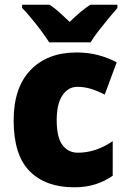

<svg xmlns="http://www.w3.org/2000/svg" viewBox="-20 -786 540 816"><path d="M295 10Q174 10 106 -58.5Q38 -127 38 -274Q38 -414 110 -488.5Q182 -563 305 -563Q354 -563 396.5 -552Q439 -541 476 -521L425 -384Q394 -400 366 -408.5Q338 -417 309 -417Q270 -417 245.5 -381Q221 -345 221 -275Q221 -202 245.5 -169.5Q270 -137 311 -137Q387 -137 459 -186V-39Q426 -16 386 -3Q346 10 295 10ZM189 -606Q176 -627 155.5 -654.5Q135 -682 113 -708.5Q91 -735 74 -752V-766H191Q213 -751 232.5 -733.5Q252 -716 276 -693Q300 -716 321 -734Q342 -752 364 -766H479V-752Q463 -734 441.5 -708Q420 -682 399 -655Q378 -628 365 -606Z"/></svg>

Font: Noto Sans Khmer UI SemiCondensed Black
Style: Regular
Weight: 900
Width: 4
Designer: Danh Hong and the Monotype Design Team
Foundry: Monotype Imaging Inc.
Version: Version 2.002; ttfautohint (v1.8.4.7-5d5b)